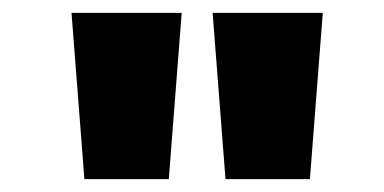

<svg xmlns="http://www.w3.org/2000/svg" viewBox="-20 -749 596 298"><path d="M111 -471H242L262 -729H91ZM330 -471H461L481 -729H310Z"/></svg>

Font: Noto Sans Devanagari UI Condensed Black
Style: Regular
Weight: 900
Width: 3
Designer: Jelle Bosma - Monotype Design Team
Foundry: Monotype Imaging Inc.
Version: Version 2.004